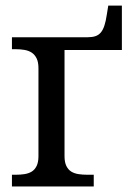

<svg xmlns="http://www.w3.org/2000/svg" viewBox="-20 -670 485 690"><path d="M211.9 -490.2V-108.9Q211.9 -86.9 218.5 -73.5Q225.1 -60.1 236.3 -53.2Q247.6 -46.4 262.5 -44.2Q277.3 -42 293.9 -42H316.9V0H22.9V-42H36.1Q52.7 -42 67.6 -44.2Q82.5 -46.4 93.8 -53.2Q105 -60.1 111.6 -73.5Q118.2 -86.9 118.2 -108.9V-424.8Q118.2 -446.8 111.6 -460.2Q105 -473.6 93.8 -481Q82.5 -488.3 67.6 -490.7Q52.7 -493.2 36.1 -493.2H22.9V-536.1H293.9Q311 -536.1 322.8 -540Q334.5 -543.9 342.3 -553.2Q350.1 -562.5 355.2 -578.1Q360.4 -593.8 363.8 -617.2L369.1 -649.9H418V-490.2Z"/></svg>

Font: Droid Serif
Style: Regular
Weight: 400
Designer: Monotype Design team
Foundry: Monotype Imaging Inc.
Version: Version 1.03